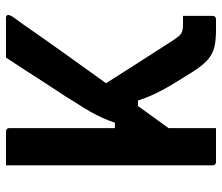

<svg xmlns="http://www.w3.org/2000/svg" viewBox="-70 -670 740 640"><g transform="rotate(-90 300.0 -350.0)"><path d="M315 -410Q357 -343 400.5 -275.5Q444 -208 487 -141Q499 -122 508.5 -116Q518 -110 538 -110Q545 -110 549.5 -110Q554 -110 561 -110H567Q567 -97 567 -80.5Q567 -64 567 -49.5Q567 -35 567 -24.5Q567 -14 567 -11Q567 -6 564 -3Q561 0 556 0Q553 0 547.5 0Q542 0 535.5 0Q529 0 520 0Q486 0 463 -5.5Q440 -11 421 -27.5Q402 -44 381 -77Q361 -109 346 -133.5Q331 -158 320 -178.5Q309 -199 300.5 -218.5Q292 -238 285 -260H236ZM561 -700Q564 -700 566 -699Q568 -698 569 -696.5Q570 -695 570 -693Q570 -690 568.5 -686Q567 -682 560.5 -672.5Q554 -663 539 -643Q523 -620 500 -587Q477 -554 448 -513.5Q419 -473 386 -427Q353 -381 317.5 -331.5Q282 -282 246 -231.5Q210 -181 174 -132V-337H211Q218 -358 227 -378Q236 -398 247 -417.5Q258 -437 271 -457Q284 -477 297 -499Q317 -529 340 -564.5Q363 -600 385.5 -635Q408 -670 428 -700ZM69 -700Q99 -700 126 -700Q153 -700 182 -700Q187 -700 190 -697Q193 -694 193 -689Q193 -603 193 -517Q193 -431 193 -344.5Q193 -258 193 -172Q193 -86 193 0Q164 0 137 0Q110 0 80 0Q75 0 72 -3Q69 -6 69 -11Q69 -108 69 -205.5Q69 -303 69 -400.5Q69 -498 69 -595Q69 -622 69 -648Q69 -674 69 -700Z"/></g></svg>

Font: Recursive SemiBold
Style: Regular
Weight: 600
Version: Version 1.085